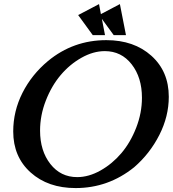

<svg xmlns="http://www.w3.org/2000/svg" viewBox="-20 -935 861 957"><path d="M509.8 -734.9Q647.9 -734.9 734.6 -657Q821.3 -579.1 821.3 -452.6Q821.3 -355 774.2 -262.2Q727.1 -169.4 648.9 -101.6Q520 2.4 356.9 2.4Q219.2 2.4 132.6 -75.4Q45.9 -153.3 45.9 -279.8Q45.9 -380.9 92 -472.2Q138.2 -563.5 219.2 -630.9Q345.2 -734.9 509.8 -734.9ZM502.4 -680.2Q444.8 -680.2 386.2 -647.2Q327.6 -614.3 282.2 -560.5Q236.8 -506.8 208.3 -433.3Q179.7 -359.9 179.7 -284.2Q179.7 -183.1 231 -117.7Q282.2 -52.2 364.7 -52.2Q422.4 -52.2 481 -85.2Q539.6 -118.2 585 -171.6Q630.4 -225.1 658.9 -298.6Q687.5 -372.1 687.5 -447.8Q687.5 -548.8 636.2 -614.5Q585 -680.2 502.4 -680.2ZM607.9 -759.8H546.9L487.8 -840.8L503.4 -759.8H442.4L369.6 -859.9L473.6 -914.6L482.9 -864.7L577.6 -914.6Z"/></svg>

Font: Flanker
Style: Bold Italic
Weight: 700
Italic angle: -12°
Designer: Flanker
Version: Version 2.000